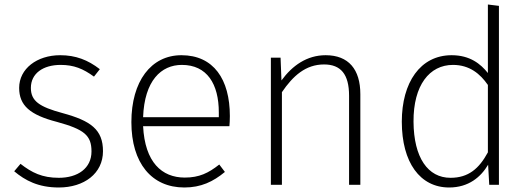

<svg xmlns="http://www.w3.org/2000/svg" viewBox="-20 -820 2352 852"><path d="M247 -575C144 -575 65 -515 65 -430C65 -352 113 -310 233 -279C353 -246 386 -220 386 -148C386 -73 325 -31 241 -31C167 -31 121 -54 71 -93L43 -60C92 -19 150 12 241 12C353 12 437 -50 437 -149C437 -245 383 -284 258 -318C154 -346 117 -372 117 -430C117 -494 171 -532 249 -532C308 -532 349 -515 397 -480L423 -513C370 -554 316 -575 247 -575Z M1000 -305C1000 -468 928 -575 785 -575C650 -575 563 -459 563 -278C563 -96 653 12 798 12C872 12 926 -14 978 -57L953 -90C905 -52 864 -32 800 -32C698 -32 623 -100 615 -260H998C999 -271 1000 -287 1000 -305ZM951 -300H615C621 -462 695 -532 787 -532C899 -532 951 -447 951 -321Z M1425 -575C1342 -575 1277 -529 1229 -463L1225 -564H1182V0H1231V-411C1280 -483 1336 -534 1418 -534C1492 -534 1529 -491 1529 -395V0H1579V-402C1579 -512 1527 -575 1425 -575Z M2145 -800V-496C2113 -536 2066 -575 1984 -575C1845 -575 1763 -454 1763 -280C1763 -99 1844 12 1973 12C2060 12 2114 -35 2146 -89L2151 0H2194V-794ZM1979 -31C1879 -31 1816 -120 1815 -280C1814 -442 1886 -532 1990 -532C2064 -532 2111 -492 2145 -443V-144C2106 -72 2059 -31 1979 -31Z"/></svg>

Font: Glow Sans SC Normal Light
Style: Regular
Weight: 300
Designer: Ryoko NISHIZUKA (kana, bopomofo & ideographs); Paul D. Hunt (Latin, Greek & Cyrillic); Sandoll Communications, Soo-young
Version: Version 0.93